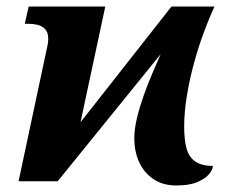

<svg xmlns="http://www.w3.org/2000/svg" viewBox="-20 -556 711 589"><path d="M521 13Q479 13 450 -7Q421 -27 406.5 -59.5Q392 -92 392 -131Q392 -161 400.5 -195.5Q409 -230 421.5 -265Q434 -300 448 -332.5Q462 -365 473 -390L157 0H37L126 -418Q127 -423 127.5 -428Q128 -433 128 -437Q128 -457 118 -467Q108 -477 94.5 -480Q81 -483 68 -483H56L68 -536H303L227 -181L506 -536H638Q623 -504 606.5 -460Q590 -416 576 -365.5Q562 -315 553.5 -263.5Q545 -212 545 -167Q545 -128 552 -101.5Q559 -75 578.5 -61Q598 -47 633 -47Q633 -36 621.5 -22Q610 -8 585.5 2.5Q561 13 521 13Z"/></svg>

Font: Noto Serif
Style: Italic
Weight: 400
Italic angle: -12°
Designer: Monotype Design Team
Foundry: Monotype Imaging Inc.
Version: Version 2.013